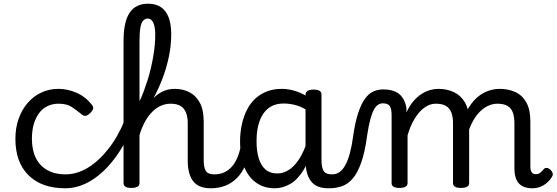

<svg xmlns="http://www.w3.org/2000/svg" viewBox="-20 -998 3001 1035"><path d="M332 17Q205 17 134 -53Q63 -123 63 -250Q63 -309 80.5 -358Q98 -407 129 -443Q160 -479 202.5 -499Q245 -519 296 -519Q342 -519 390 -499Q438 -479 474 -435Q485 -421 482 -411.5Q479 -402 468 -390Q455 -377 444 -374Q433 -371 421 -381Q393 -404 366.5 -421.5Q340 -439 296 -439Q263 -439 236 -426Q209 -413 190.5 -388Q172 -363 162 -328.5Q152 -294 152 -250Q152 -190 173 -147Q194 -104 235 -81Q276 -58 332 -58Q346 -58 353.5 -46.5Q361 -35 361 -20.5Q361 -6 354 5.5Q347 17 332 17Z M332 17Q315 17 306.5 5.5Q298 -6 298 -20.5Q298 -35 306.5 -46.5Q315 -58 332 -58Q394 -58 453 -93.5Q512 -129 564 -195Q616 -261 653 -352Q659 -365 673 -365.5Q687 -366 697 -356Q707 -346 699 -327Q667 -247 625.5 -183Q584 -119 536.5 -74.5Q489 -30 437.5 -6.5Q386 17 332 17Z M1116 17Q1086 17 1062.5 8.5Q1039 0 1023.5 -18.5Q1008 -37 1000 -65.5Q992 -94 992 -135V-334Q992 -368 982.5 -391.5Q973 -415 953 -427Q933 -439 899 -439Q870 -439 842 -425.5Q814 -412 789 -382.5Q764 -353 745.5 -308.5Q727 -264 717 -202L701 -267Q721 -331 744.5 -378Q768 -425 795.5 -456.5Q823 -488 854 -503.5Q885 -519 921 -519Q965 -519 1000 -501.5Q1035 -484 1056.5 -445.5Q1078 -407 1078 -343V-138Q1078 -94 1090 -76Q1102 -58 1135 -58Q1149 -58 1156 -46.5Q1163 -35 1161.5 -20.5Q1160 -6 1149 5.5Q1138 17 1116 17ZM688 15Q666 15 656 8.5Q646 2 646 -11V-778Q646 -880 678.5 -929Q711 -978 778 -978Q820 -978 847.5 -959.5Q875 -941 889 -904.5Q903 -868 903 -813Q903 -785 900 -755Q897 -725 890.5 -693.5Q884 -662 874.5 -629.5Q865 -597 851.5 -563Q838 -529 820.5 -494Q803 -459 781 -423Q759 -387 732 -350V-11Q732 2 721 8.5Q710 15 688 15ZM732 -452Q745 -479 755.5 -507.5Q766 -536 775.5 -566Q785 -596 792.5 -627.5Q800 -659 805.5 -690.5Q811 -722 814 -752.5Q817 -783 817 -813Q817 -837 812.5 -856.5Q808 -876 799 -887Q790 -898 777 -898Q762 -898 751.5 -886.5Q741 -875 736.5 -847.5Q732 -820 732 -773Z M1116 17Q1102 17 1095.5 5.5Q1089 -6 1090.5 -20.5Q1092 -35 1103 -46.5Q1114 -58 1135 -58Q1162 -58 1184.5 -67Q1207 -76 1225.5 -95Q1244 -114 1257.5 -144Q1271 -174 1279 -215Q1282 -230 1295 -233.5Q1308 -237 1320 -232Q1332 -227 1330 -212Q1322 -153 1303.5 -109.5Q1285 -66 1257.5 -38.5Q1230 -11 1194.5 3Q1159 17 1116 17Z M1461 17Q1406 17 1364 -11Q1322 -39 1298 -94Q1274 -149 1274 -232Q1274 -284 1284 -328.5Q1294 -373 1312.5 -408.5Q1331 -444 1358.5 -468.5Q1386 -493 1421 -506Q1456 -519 1499 -519Q1540 -519 1582 -504Q1624 -489 1659 -462V-386Q1619 -418 1582 -429Q1545 -440 1509 -440Q1482 -440 1459 -432Q1436 -424 1418.5 -407.5Q1401 -391 1388.5 -366.5Q1376 -342 1369.5 -309.5Q1363 -277 1363 -235Q1363 -183 1375 -144Q1387 -105 1411.5 -84Q1436 -63 1475 -63Q1512 -63 1545 -87.5Q1578 -112 1604.5 -160.5Q1631 -209 1648 -282L1665 -217Q1647 -130 1614.5 -78.5Q1582 -27 1542 -5Q1502 17 1461 17ZM1751 17Q1720 17 1697 8.5Q1674 0 1658.5 -18.5Q1643 -37 1635 -65.5Q1627 -94 1627 -135V-487Q1627 -501 1638 -508Q1649 -515 1670 -515Q1692 -515 1702.5 -508.5Q1713 -502 1713 -488V-138Q1713 -94 1725 -76Q1737 -58 1770 -58Q1780 -58 1785 -46.5Q1790 -35 1788.5 -20.5Q1787 -6 1778 5.5Q1769 17 1751 17Z M1752 17Q1743 17 1738.5 5.5Q1734 -6 1736 -20.5Q1738 -35 1746 -46.5Q1754 -58 1769 -58Q1792 -58 1809.5 -70Q1827 -82 1841 -107Q1855 -132 1865.5 -170Q1876 -208 1883 -259Q1894 -338 1910.5 -388Q1927 -438 1947.5 -466Q1968 -494 1993 -505Q2018 -516 2046 -516Q2056 -516 2060.5 -504.5Q2065 -493 2064 -478.5Q2063 -464 2057.5 -452.5Q2052 -441 2043 -441Q2031 -441 2019 -434Q2007 -427 1996.5 -408.5Q1986 -390 1976.5 -355.5Q1967 -321 1959 -267Q1947 -177 1927 -121Q1907 -65 1881 -35Q1855 -5 1822.5 6Q1790 17 1752 17Z M2133 15Q2112 15 2101.5 8.5Q2091 2 2091 -11V-377Q2091 -413 2080.5 -427Q2070 -441 2043 -441Q2028 -441 2021 -452.5Q2014 -464 2014 -478.5Q2014 -493 2022 -504.5Q2030 -516 2045 -516Q2075 -516 2097.5 -509Q2120 -502 2134.5 -489Q2149 -476 2158 -457.5Q2167 -439 2171 -417V-392Q2188 -429 2209 -453Q2230 -477 2252.5 -491.5Q2275 -506 2298.5 -512.5Q2322 -519 2342 -519Q2389 -519 2426.5 -501.5Q2464 -484 2486.5 -445.5Q2509 -407 2509 -343V-11Q2509 2 2498 8.5Q2487 15 2465 15Q2443 15 2432.5 8.5Q2422 2 2422 -11V-334Q2422 -368 2413 -391.5Q2404 -415 2384 -427Q2364 -439 2329 -439Q2307 -439 2285.5 -428.5Q2264 -418 2243.5 -396Q2223 -374 2206 -342Q2189 -310 2177 -268V-11Q2177 2 2166 8.5Q2155 15 2133 15ZM2850 17Q2825 17 2806.5 10Q2788 3 2776.5 -10Q2765 -23 2759 -43Q2753 -63 2753 -88V-334Q2753 -368 2744.5 -391.5Q2736 -415 2715.5 -427Q2695 -439 2661 -439Q2633 -439 2605 -424.5Q2577 -410 2553 -380.5Q2529 -351 2511 -306Q2493 -261 2483 -201H2456Q2456 -279 2473 -338.5Q2490 -398 2520.5 -438.5Q2551 -479 2590.5 -499Q2630 -519 2674 -519Q2721 -519 2758.5 -501.5Q2796 -484 2817.5 -445.5Q2839 -407 2839 -343V-99Q2839 -85 2842.5 -76Q2846 -67 2852.5 -63Q2859 -59 2868 -59Q2879 -59 2885.5 -62.5Q2892 -66 2898.5 -72.5Q2905 -79 2913 -88Q2919 -94 2929 -92.5Q2939 -91 2948 -82Q2956 -75 2959 -65Q2962 -55 2956 -46Q2945 -27 2928 -12.5Q2911 2 2891.5 9.5Q2872 17 2850 17Z"/></svg>

Font: Playwrite IT Trad
Style: Regular
Weight: 400
Designer: Veronika Burian, José Scaglione
Foundry: TypeTogether
Version: Version 1.002